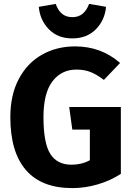

<svg xmlns="http://www.w3.org/2000/svg" viewBox="-20 -948 685 985"><path d="M596 -625 513 -538Q476 -566 444.5 -578.5Q413 -591 372 -591Q295 -591 249 -530.5Q203 -470 203 -347Q203 -214 238 -158.5Q273 -103 347 -103Q399 -103 441 -126V-283H351L335 -399H600V-56Q546 -21 481 -2Q416 17 351 17Q193 17 113 -75.5Q33 -168 33 -347Q33 -461 76.5 -543Q120 -625 195.5 -667.5Q271 -710 365 -710Q499 -710 596 -625ZM179 -913 266 -928Q276 -897 297 -878.5Q318 -860 351 -860Q384 -860 405 -878.5Q426 -897 437 -928L524 -913Q518 -845 472 -798Q426 -751 351 -751Q276 -751 230.5 -798Q185 -845 179 -913Z"/></svg>

Font: Statis Sans
Style: Bold
Weight: 700
Designer: bBox Type GmbH
Foundry: bBox Type GmbH
Version: Version 1.000